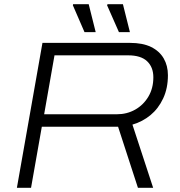

<svg xmlns="http://www.w3.org/2000/svg" viewBox="-20 -889 852 909"><path d="M60 0 181 -686H595Q656 -686 695.5 -666.5Q735 -647 755 -612.5Q775 -578 775 -533Q775 -471 752.5 -423Q730 -375 692.5 -344Q655 -313 607 -299L705 0H633L539 -289H178L127 0ZM189 -348H533Q581 -348 620 -370Q659 -392 682.5 -431.5Q706 -471 706 -523Q706 -571 676.5 -599Q647 -627 587 -627H238ZM380 -737 325 -864 326 -869H400L433 -737ZM543 -737 487 -864 489 -869H562L595 -737Z"/></svg>

Font: Archivo SemiExpanded ExtraLight
Style: Italic
Weight: 250
Width: 6
Italic angle: -10°
Designer: Hector Gatti
Foundry: Omnibus-Type
Version: Version 2.001